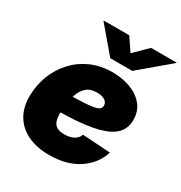

<svg xmlns="http://www.w3.org/2000/svg" viewBox="-181 -900 985 1042"><g transform="rotate(30 312.0 -379.0)"><path d="M275.4 11.7Q197.3 11.7 140.1 -15.6Q83 -43 53 -94.2Q22.9 -145.5 24.4 -217.8Q25.9 -284.2 49.1 -344Q72.3 -403.8 115 -450.2Q157.7 -496.6 217.5 -523.2Q277.3 -549.8 351.6 -549.8Q413.6 -549.8 464.8 -530.3Q516.1 -510.7 546.6 -473.4Q577.1 -436 577.1 -381.8Q577.1 -326.2 542.2 -293Q507.3 -259.8 442.1 -243.4Q377 -227.1 285.9 -222.2Q194.8 -217.3 82 -217.3L100.1 -325.2Q197.3 -325.2 256.6 -326.9Q315.9 -328.6 346.9 -333.3Q377.9 -337.9 388.9 -346.4Q399.9 -355 399.9 -368.2Q399.9 -389.2 382.1 -400.6Q364.3 -412.1 331.1 -412.1Q290 -412.1 266.4 -390.1Q242.7 -368.2 231.9 -335.7Q221.2 -303.2 217.8 -269.5Q214.4 -235.8 213.9 -212.9Q213.4 -187.5 219.5 -168Q225.6 -148.4 242.4 -137.5Q259.3 -126.5 291 -126.5Q324.7 -126.5 348.6 -139.2Q372.6 -151.9 380.4 -175.8L555.2 -164.6Q530.8 -85.9 457.8 -37.1Q384.8 11.7 275.4 11.7ZM328.1 -768.6 382.3 -687.5 464.4 -768.6H624L623.5 -765.6L438.5 -609.4H300.8L168 -765.6L168.5 -768.6Z"/></g></svg>

Font: Inter 16pt Black
Style: Italic
Weight: 900
Italic angle: -9.3988°
Version: Version 4.001;git-66647c0bb